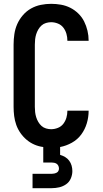

<svg xmlns="http://www.w3.org/2000/svg" viewBox="-20 -763 540 1003"><path d="M150 220V145H250Q257 145 263.5 143.5Q270 142 276 139Q282 136 285 130Q288 124 288 118Q288 110 285 103.5Q282 97 276.5 93Q271 89 264 87.5Q257 86 250 86H206V5Q182 2 160 -7.5Q138 -17 119.5 -32.5Q101 -48 87 -68Q73 -88 65 -110.5Q57 -133 54 -157Q51 -181 51 -205V-530Q51 -557 55 -584.5Q59 -612 70 -637Q81 -662 99.5 -683.5Q118 -705 142 -718.5Q166 -732 193 -737.5Q220 -743 247 -743Q273 -743 298.5 -738.5Q324 -734 347 -722.5Q370 -711 389 -692.5Q408 -674 419.5 -651Q431 -628 437 -602.5Q443 -577 443 -551V-550H332V-551Q332 -569 327 -586.5Q322 -604 311 -618.5Q300 -633 282.5 -640Q265 -647 247 -647Q234 -647 220.5 -643Q207 -639 197 -630Q187 -621 180 -609Q173 -597 169 -584Q165 -571 163.5 -557.5Q162 -544 162 -530V-205Q162 -191 163.5 -177.5Q165 -164 169 -151Q173 -138 180 -126Q187 -114 197 -105Q207 -96 220.5 -92Q234 -88 247 -88Q265 -88 282.5 -95Q300 -102 311 -116.5Q322 -131 327 -148.5Q332 -166 332 -184V-185H443V-184Q443 -151 433.5 -119Q424 -87 404.5 -60.5Q385 -34 355.5 -17.5Q326 -1 294 5V46Q308 50 320.5 57.5Q333 65 341.5 76.5Q350 88 354 102Q358 116 358 131Q358 150 350 169Q342 188 325.5 199.5Q309 211 289.5 215.5Q270 220 250 220Z"/></svg>

Font: Iosevka Curly
Style: Bold
Weight: 700
Monospace: yes
Designer: Belleve Invis
Foundry: Belleve Invis
Version: Version 22.1.2; ttfautohint (v1.8.4)